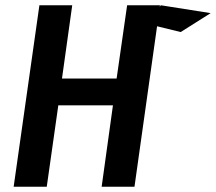

<svg xmlns="http://www.w3.org/2000/svg" viewBox="-20 -711 822 731"><path d="M668 -589 578 -611 492 0H367L410 -310H202L158 0H32L130 -691H255L216 -412H424L464 -691H589L588 -685L592 -691L782 -661Z"/></svg>

Font: Fira Sans Condensed Medium
Style: Italic
Weight: 500
Width: 3
Italic angle: -8°
Designer: bBox Type GmbH & Carrois Corporate GbR & Edenspiekermann AG
Foundry: bBox Type GmbH & Carrois Corporate GbR & Edenspiekermann AG
Version: Version 4.301